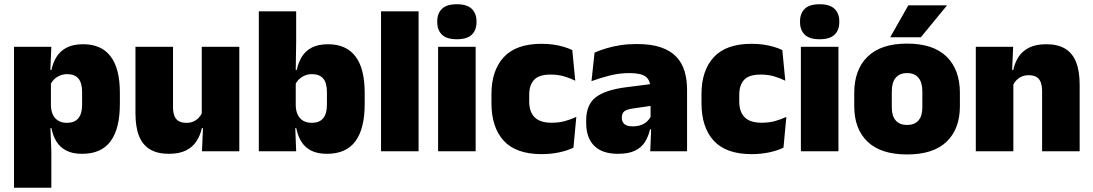

<svg xmlns="http://www.w3.org/2000/svg" viewBox="-20 -713 5152 905"><path d="M367 12Q322.5 12 293 -3Q263.5 -18 246.5 -45.2Q229.5 -72.5 222.5 -109H180L220 -216.5Q220.5 -191 229.2 -172.5Q238 -154 254.8 -144Q271.5 -134 295.5 -134Q331 -134 349 -155.2Q367 -176.5 367 -219V-279Q367 -322 349.5 -342.8Q332 -363.5 296.5 -363.5Q277.5 -363.5 261.5 -356.5Q245.5 -349.5 234 -337.8Q222.5 -326 217 -311.5L176.5 -383.5H222.5Q229.5 -417.5 246.5 -445Q263.5 -472.5 294 -488.5Q324.5 -504.5 372.5 -504.5Q457.5 -504.5 501.2 -447.5Q545 -390.5 545 -275.5V-223Q545 -106.5 501.2 -47.2Q457.5 12 367 12ZM46 172V-492.5H222L216 -352L220 -340V-158L217 -128.5L222 0V172Z M795.5 -492.5V-209.5Q795.5 -186 801.2 -169Q807 -152 821 -143Q835 -134 859 -134Q878 -134 892.2 -140.5Q906.5 -147 916.8 -158Q927 -169 933 -182L960 -109H931.5Q924 -75 906.2 -47.5Q888.5 -20 857 -4Q825.5 12 775.5 12Q722 12 687 -9Q652 -30 635.2 -72.2Q618.5 -114.5 618.5 -179V-492.5ZM1108 -492.5V0H932L937.5 -126.5L931 -144.5V-492.5Z M1521 12Q1476.5 12 1447 -3Q1417.5 -18 1400.5 -45.2Q1383.5 -72.5 1376.5 -109H1334L1374 -216.5Q1374.5 -191 1383.2 -172.5Q1392 -154 1408.8 -144Q1425.5 -134 1449.5 -134Q1485 -134 1503 -155.2Q1521 -176.5 1521 -219V-279Q1521 -322 1503.5 -342.8Q1486 -363.5 1450.5 -363.5Q1431.5 -363.5 1415.5 -356.5Q1399.5 -349.5 1388 -337.8Q1376.5 -326 1371 -311.5L1330.5 -383.5H1379Q1386 -417.5 1402.5 -445Q1419 -472.5 1449.2 -488.5Q1479.5 -504.5 1526.5 -504.5Q1611.5 -504.5 1655.2 -447.5Q1699 -390.5 1699 -275.5V-223Q1699 -106.5 1655.2 -47.2Q1611.5 12 1521 12ZM1200 0V-659.5H1376V-517L1373.5 -352L1374 -340V-158L1371 -128.5L1376 0Z M1776 0V-659.5H1953V0Z M2045 0V-492.5H2222V0ZM2133.5 -528Q2085 -528 2063 -549.8Q2041 -571.5 2041 -608.5V-612.5Q2041 -649.5 2063 -671.2Q2085 -693 2133.5 -693Q2181.5 -693 2203.8 -671.2Q2226 -649.5 2226 -612.5V-608.5Q2226 -571 2203.8 -549.5Q2181.5 -528 2133.5 -528Z M2533 13.5Q2412.5 13.5 2354.5 -49.5Q2296.5 -112.5 2296.5 -227V-269.5Q2296.5 -380.5 2354.5 -443.5Q2412.5 -506.5 2532.5 -506.5Q2562 -506.5 2588.5 -502.8Q2615 -499 2637.5 -492.2Q2660 -485.5 2677.5 -477L2691.5 -332.5Q2667 -345 2638.5 -353.2Q2610 -361.5 2575 -361.5Q2521 -361.5 2497.8 -337Q2474.5 -312.5 2474.5 -266.5V-234Q2474.5 -186 2500 -160.2Q2525.5 -134.5 2580 -134.5Q2614 -134.5 2641.8 -142Q2669.5 -149.5 2696.5 -162L2683 -17Q2655.5 -3.5 2616.5 5Q2577.5 13.5 2533 13.5Z M3045 0 3050 -126 3046.5 -130.5V-283.5L3045 -301.5Q3045 -336 3022.8 -352.2Q3000.5 -368.5 2947 -368.5Q2898.5 -368.5 2853.8 -357Q2809 -345.5 2768 -330.5L2782.5 -465Q2807.5 -476 2838 -485.2Q2868.5 -494.5 2904.5 -500Q2940.5 -505.5 2981 -505.5Q3049.5 -505.5 3095.2 -489.8Q3141 -474 3168 -445.2Q3195 -416.5 3206.8 -377Q3218.5 -337.5 3218.5 -290V0ZM2892.5 12Q2818.5 12 2780.8 -25.8Q2743 -63.5 2743 -133V-145.5Q2743 -219.5 2788.2 -254.5Q2833.5 -289.5 2933 -302L3058.5 -318L3069 -217L2962.5 -201.5Q2933.5 -197.5 2922.2 -187.8Q2911 -178 2911 -159V-157Q2911 -139.5 2922.8 -128.5Q2934.5 -117.5 2962 -117.5Q2985 -117.5 3001.8 -123.8Q3018.5 -130 3029.8 -140.5Q3041 -151 3047.5 -163.5L3072.5 -103.5H3044Q3036.5 -70 3020.2 -44Q3004 -18 2973.5 -3Q2943 12 2892.5 12Z M3523 13.5Q3402.5 13.5 3344.5 -49.5Q3286.5 -112.5 3286.5 -227V-269.5Q3286.5 -380.5 3344.5 -443.5Q3402.5 -506.5 3522.5 -506.5Q3552 -506.5 3578.5 -502.8Q3605 -499 3627.5 -492.2Q3650 -485.5 3667.5 -477L3681.5 -332.5Q3657 -345 3628.5 -353.2Q3600 -361.5 3565 -361.5Q3511 -361.5 3487.8 -337Q3464.5 -312.5 3464.5 -266.5V-234Q3464.5 -186 3490 -160.2Q3515.5 -134.5 3570 -134.5Q3604 -134.5 3631.8 -142Q3659.5 -149.5 3686.5 -162L3673 -17Q3645.5 -3.5 3606.5 5Q3567.5 13.5 3523 13.5Z M3755 0V-492.5H3932V0ZM3843.5 -528Q3795 -528 3773 -549.8Q3751 -571.5 3751 -608.5V-612.5Q3751 -649.5 3773 -671.2Q3795 -693 3843.5 -693Q3891.5 -693 3913.8 -671.2Q3936 -649.5 3936 -612.5V-608.5Q3936 -571 3913.8 -549.5Q3891.5 -528 3843.5 -528Z M4255.5 15Q4132 15 4069.2 -45.2Q4006.5 -105.5 4006.5 -212.5V-275Q4006.5 -384.5 4069.5 -446Q4132.5 -507.5 4255.5 -507.5Q4379 -507.5 4441.8 -446Q4504.5 -384.5 4504.5 -275V-212.5Q4504.5 -105.5 4442 -45.2Q4379.5 15 4255.5 15ZM4255.5 -124Q4291 -124 4309.2 -145.2Q4327.5 -166.5 4327.5 -206V-282Q4327.5 -324.5 4309.2 -346.5Q4291 -368.5 4255.5 -368.5Q4220.5 -368.5 4202 -346.5Q4183.5 -324.5 4183.5 -282V-206Q4183.5 -166.5 4202 -145.2Q4220.5 -124 4255.5 -124ZM4261.5 -688H4442.5V-686L4320.5 -537.5H4177V-539Z M4892 0V-283Q4892 -306.5 4886.2 -323.5Q4880.5 -340.5 4866.5 -349.5Q4852.5 -358.5 4828.5 -358.5Q4810 -358.5 4795.5 -352Q4781 -345.5 4770.8 -334.8Q4760.5 -324 4754.5 -310.5L4727.5 -383.5H4756Q4763.5 -418 4781.2 -445.2Q4799 -472.5 4830.8 -488.5Q4862.5 -504.5 4912 -504.5Q4966 -504.5 5000.8 -483.5Q5035.5 -462.5 5052.2 -420.2Q5069 -378 5069 -313.5V0ZM4579.5 0V-492.5H4755.5L4750 -366L4756.5 -348V0Z"/></svg>

Font: Anek Odia Medium ExtraBold
Style: Regular
Weight: 800
Version: Version 1.003